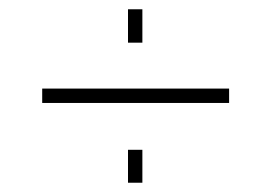

<svg xmlns="http://www.w3.org/2000/svg" viewBox="-20 -481 583 414"><path d="M256 -389V-461H287V-389ZM71 -259V-290H474V-259ZM256 -87V-158H287V-87Z"/></svg>

Font: Raleway ExtraLight
Style: Regular
Weight: 200
Designer: Matt McInerney, Pablo Impallari, Rodrigo Fuenzalida
Foundry: Matt McInerney, Pablo Impallari, Rodrigo Fuenzalida
Version: Version 4.026